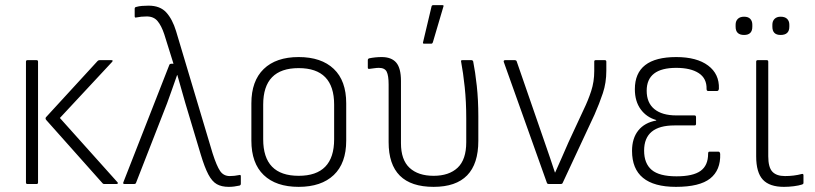

<svg xmlns="http://www.w3.org/2000/svg" viewBox="-20 -716 3170 747"><path d="M386 0Q381 0 379 -3L160 -249Q155 -255 159 -260L360 -479Q363 -482 368 -482H413Q422 -482 416 -475L213 -257L437 -7Q440 -4 438 -2Q436 0 433 0ZM87 0Q81 0 81 -6V-476Q81 -482 87 -482H122Q128 -482 128 -476V-6Q128 0 122 0Z M870 11Q842 11 823.5 0.5Q805 -10 790.5 -37.5Q776 -65 761 -115L701 -315Q693 -343 685.5 -369.5Q678 -396 670 -424H669Q659 -395 649.5 -368.5Q640 -342 630 -314L509 -4Q507 0 502 0H465Q457 0 460 -7L639 -464Q641 -468 646 -468H655L619 -583Q608 -616 593 -634Q578 -652 551 -652Q529 -652 510 -648Q504 -646 504 -653V-682Q504 -688 510 -689Q520 -692 532.5 -693Q545 -694 558 -694Q603 -694 627 -667.5Q651 -641 665 -595L807 -120Q823 -70 836.5 -50.5Q850 -31 874 -31Q892 -31 911 -35Q917 -37 917 -30V-1Q917 4 912 6Q890 11 870 11Z M1142 11Q1054 11 1006 -35Q958 -81 958 -169V-314Q958 -401 1006 -447.5Q1054 -494 1142 -494Q1230 -494 1278.5 -448Q1327 -402 1327 -314V-169Q1327 -81 1278.5 -35Q1230 11 1142 11ZM1142 -32Q1280 -32 1280 -174V-309Q1280 -451 1142 -451Q1004 -451 1004 -309V-174Q1004 -32 1142 -32Z M1667 11Q1492 11 1492 -163V-387Q1492 -422 1484.5 -437Q1477 -452 1454 -452Q1446 -452 1436 -450.5Q1426 -449 1417 -448Q1411 -447 1411 -453V-482Q1411 -487 1416 -489Q1440 -494 1465 -494Q1503 -494 1521.5 -472.5Q1540 -451 1540 -401V-159Q1540 -94 1573.5 -63Q1607 -32 1667 -32Q1727 -32 1760.5 -63.5Q1794 -95 1794 -163V-254Q1794 -321 1788 -377.5Q1782 -434 1774 -476Q1772 -482 1779 -482H1814Q1819 -482 1821 -477Q1829 -437 1835 -382Q1841 -327 1841 -264V-168Q1841 11 1667 11ZM1630 -546Q1624 -546 1626 -552L1659 -691Q1660 -696 1666 -696H1701Q1708 -696 1705 -690L1664 -551Q1662 -546 1658 -546Z M2115 0Q2110 0 2108 -4L1940 -475Q1938 -482 1946 -482H1983Q1988 -482 1990 -478L2100 -160Q2120 -103 2139 -45H2140Q2153 -74 2166 -103.5Q2179 -133 2192 -163L2251 -290Q2268 -325 2280 -361.5Q2292 -398 2292 -440V-477Q2292 -482 2298 -482H2333Q2339 -482 2339 -476V-441Q2339 -394 2325.5 -353.5Q2312 -313 2293 -270L2169 -4Q2167 0 2162 0Z M2610 11Q2439 11 2439 -129Q2439 -178 2463.5 -208.5Q2488 -239 2533 -247V-249Q2495 -260 2472.5 -291Q2450 -322 2450 -369Q2450 -494 2611 -494Q2691 -494 2735 -461Q2779 -428 2777 -371Q2776 -362 2770 -362H2735Q2729 -362 2729 -370Q2730 -411 2698.5 -431.5Q2667 -452 2611 -452Q2496 -452 2496 -363Q2496 -316 2526 -291.5Q2556 -267 2611 -267H2682Q2688 -267 2688 -260V-234Q2688 -228 2682 -228H2604Q2486 -228 2486 -130Q2486 -80 2515.5 -55Q2545 -30 2612 -30Q2676 -30 2705.5 -51Q2735 -72 2735 -118Q2735 -126 2740 -126H2775Q2781 -126 2782 -117Q2784 -54 2743 -21.5Q2702 11 2610 11Z M3030 11Q2974 11 2948 -17Q2922 -45 2922 -108V-476Q2922 -482 2928 -482H2963Q2969 -482 2969 -476V-108Q2969 -65 2985 -48Q3001 -31 3034 -31Q3069 -31 3099 -39Q3106 -41 3106 -34V-4Q3106 0 3100 2Q3088 6 3068.5 8.5Q3049 11 3030 11ZM2875 -580Q2842 -580 2842 -612V-620Q2842 -634 2850.5 -642.5Q2859 -651 2875 -651Q2891 -651 2899 -642.5Q2907 -634 2907 -620V-612Q2907 -580 2875 -580ZM3017 -580Q2985 -580 2985 -612V-620Q2985 -634 2993.5 -642.5Q3002 -651 3017 -651Q3034 -651 3042.5 -642.5Q3051 -634 3051 -620V-612Q3051 -580 3017 -580Z"/></svg>

Font: Sofia Sans Semi Condensed Light
Style: Regular
Weight: 300
Designer: Botio Nikoltchev, Ani Petrova
Foundry: lettersoup
Version: Version 4.100; ttfautohint (v1.8.4.7-5d5b)